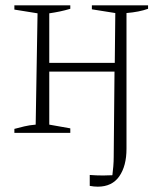

<svg xmlns="http://www.w3.org/2000/svg" viewBox="-20 -499 599 721"><path d="M34 0V-15Q53 -20 71.5 -24.5Q90 -29 114 -31L121 -449L34 -463V-479H244V-466Q224 -460 205 -456Q186 -452 165 -449V-263H411L413 -450L325 -464V-479H536V-466Q503 -454 455 -450V60Q455 124 428 163Q401 202 347 202Q333 202 317 199V158Q330 159 342 159.5Q354 160 368 160Q375 160 383.5 159.5Q392 159 402 159Q404 144 405.5 125.5Q407 107 407 91L410 -230H165V-31L244 -17V0Z"/></svg>

Font: Piazzolla ExtraLight
Style: Regular
Weight: 200
Designer: Juan Pablo del Peral
Foundry: Huerta Tipografica
Version: Version 1.330